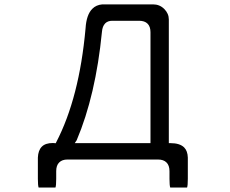

<svg xmlns="http://www.w3.org/2000/svg" viewBox="-20 -721 1040 869"><path d="M661.1 -73.2H318.4L327.1 -86.4Q413.1 -289.1 441.4 -576.7Q443.4 -602.1 456.1 -615.2Q467.8 -627 488.3 -627H609.4Q634.8 -627 647.9 -613.8Q661.1 -600.6 661.1 -575.2ZM826.7 127.9Q830.1 118.7 830.1 87.9V-7.8Q829.1 -38.1 813.5 -53.7Q793.9 -73.2 751 -73.2H744.1V-632.8Q744.1 -659.7 723.4 -680.4Q702.6 -701.2 672.9 -701.2H442.9Q415 -698.7 397.9 -681.2Q371.1 -654.8 367.2 -592.3Q338.9 -278.3 234.4 -77.1L232.4 -72.8Q223.6 -73.7 219.2 -73.7Q185.5 -73.7 169.2 -57.1Q152.8 -40.5 151.4 -7.8V87.9Q151.4 118.7 154.8 127.9H231Q234.4 118.7 234.4 87.9V53.7Q234.4 27.3 248 14.2Q261.2 1 285.2 1H695.3Q720.2 1 733.6 14.4Q747.1 27.8 747.1 53.7V87.9Q747.1 118.7 750.5 127.9ZM327.1 -86.4 326.7 -85.4Q326.7 -85.9 327.1 -86.4Z"/></svg>

Font: YuPearl-Light
Style: Light
Weight: 300
Designer: Max Yao
Foundry: Max-Everyday
Version: Version 1.011; ttfautohint (v1.8.3)